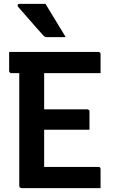

<svg xmlns="http://www.w3.org/2000/svg" viewBox="-20 -967 590 987"><path d="M27 -700H486Q489 -700 491.5 -698.5Q494 -697 495.5 -694.5Q497 -692 497 -689Q497 -662 497 -640Q497 -618 497 -591H38Q35 -591 32.5 -592.5Q30 -594 28.5 -596.5Q27 -599 27 -602Q27 -629 27 -651Q27 -673 27 -700ZM157 -405H429Q432 -405 434.5 -403.5Q437 -402 438.5 -400Q440 -398 440 -394Q440 -376 440 -360.5Q440 -345 440 -330.5Q440 -316 440 -300H157ZM91 0Q89 0 86.5 -1Q84 -2 82.5 -3.5Q81 -5 80 -7Q79 -9 79 -11Q79 -45 79 -99Q79 -153 79 -220Q79 -287 79 -359.5Q79 -432 79 -503.5Q79 -575 79 -638H214L207 -617Q207 -595 207 -572Q207 -549 207 -525Q207 -476 207 -424Q207 -372 207 -319Q207 -266 207 -213Q207 -160 207 -109H486Q491 -109 494 -106Q497 -103 497 -98Q497 -72 497 -49Q497 -26 497 0ZM214 -947Q233 -916 249.5 -888.5Q266 -861 283 -833.5Q300 -806 318 -776Q303 -776 290 -776Q277 -776 261.5 -776Q246 -776 221 -776Q215 -776 211 -778Q207 -780 205 -782Q180 -810 163 -829Q146 -848 133 -863.5Q120 -879 105.5 -895Q91 -911 73 -932Q69 -937 71 -942Q73 -947 79 -947Q107 -947 125 -947Q143 -947 162.5 -947Q182 -947 214 -947Z"/></svg>

Font: Recursive SemiBold
Style: Regular
Weight: 600
Version: Version 1.085